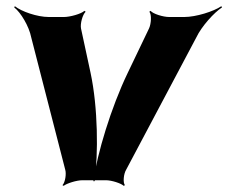

<svg xmlns="http://www.w3.org/2000/svg" viewBox="-20 -583 738 621"><path d="M273 -347 242 -491C239 -506 247 -536 257 -545L253 -548C243 -538 206 -528 187 -528H138C100 -528 49 -546 28 -563L26 -559C47 -543 74 -498 81 -462L191 -34C195 -21 191 7 182 16L186 18C196 10 228 0 246 0H323C341 0 372 10 380 18L384 16C377 7 380 -21 388 -34L615 -462C632 -498 673 -543 698 -559L696 -563C671 -546 614 -528 576 -528H527C508 -528 475 -538 467 -548L463 -545C471 -536 469 -506 462 -491L393 -347C339 -235 294 -85 282 3H286C298 -85 297 -235 273 -347Z"/></svg>

Font: Asimov
Style: EdgeWideIt
Weight: 500
Designer: Google
Version: Version 2.000980: 2014